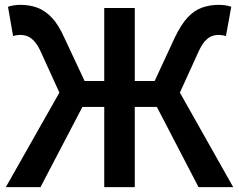

<svg xmlns="http://www.w3.org/2000/svg" viewBox="-20 -772 986 792"><path d="M4 0 225 -390 153 -548Q138 -583 123.5 -599.5Q109 -616 94.5 -622Q80 -628 63 -628Q59 -628 50.5 -627Q42 -626 34 -623L13 -744Q24 -748 37.5 -750Q51 -752 64 -752Q102 -752 133.5 -740.5Q165 -729 193 -700Q221 -671 245 -617L329 -438H410V-739H536V-438H618L701 -617Q727 -671 754 -700Q781 -729 813 -740.5Q845 -752 883 -752Q896 -752 909.5 -750Q923 -748 934 -744L912 -623Q904 -626 895.5 -627Q887 -628 882 -628Q866 -628 851.5 -622Q837 -616 823 -599.5Q809 -583 794 -548L722 -390L942 0H799L627 -331H536V0H410V-331H320L147 0Z"/></svg>

Font: Noto Sans SC SemiBold
Style: Regular
Weight: 600
Designer: Ryoko NISHIZUKA 西塚涼子 (kana, bopomofo & ideographs); Paul D. Hunt (Latin, Greek & Cyrillic); Sandoll Communications 산돌커뮤니
Foundry: Adobe
Version: Version 2.004-H2;hotconv 1.0.118;makeotfexe 2.5.65603